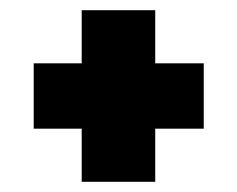

<svg xmlns="http://www.w3.org/2000/svg" viewBox="-20 -543 464 376"><path d="M379 -419V-291H284V-187H140V-291H46V-419H140V-523H284V-419Z"/></svg>

Font: Oxford Sans
Style: Regular
Weight: 800
Designer: Matt McInerney, Pablo Impallari, Rodrigo Fuenzalida
Foundry: Matt McInerney, Pablo Impallari, Rodrigo Fuenzalida
Version: Version 3.000g; ttfautohint (v1.5) -l 8 -r 28 -G 28 -x 14 -D